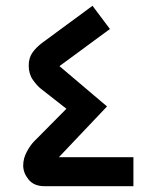

<svg xmlns="http://www.w3.org/2000/svg" viewBox="-20 -642 540 662"><path d="M134 0Q97 0 78.5 -23Q60 -46 60 -71Q60 -96 72.5 -119Q85 -142 98 -155L209 -267L121 -336Q108 -346 93.5 -366.5Q79 -387 79 -416Q79 -442 91.5 -460Q104 -478 125 -494L299 -622L359 -542L185 -414L349 -275L183 -100H440V0Z"/></svg>

Font: Reem Kufi Ink
Style: Regular
Weight: 400
Designer: Khaled Hosny
Version: Version 1.7